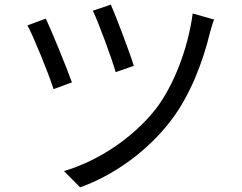

<svg xmlns="http://www.w3.org/2000/svg" viewBox="-20 -772 1040 825"><path d="M456 -752 379 -726C404 -674 461 -519 477 -462L555 -489C538 -545 478 -704 456 -752ZM900 -688 808 -714C788 -564 727 -404 648 -302C547 -175 398 -79 255 -37L324 33C465 -17 613 -120 716 -256C798 -364 852 -507 882 -631C886 -647 893 -671 900 -688ZM177 -692 98 -663C122 -620 191 -451 210 -389L289 -418C266 -483 203 -636 177 -692Z"/></svg>

Font: Noto Sans CJK SC
Style: Regular
Weight: 400
Designer: Ryoko NISHIZUKA 西塚涼子 (kana, bopomofo & ideographs); Paul D. Hunt (Latin, Greek & Cyrillic); Sandoll Communications 산돌커뮤니
Foundry: Adobe
Version: Version 2.004;hotconv 1.0.118;makeotfexe 2.5.65603